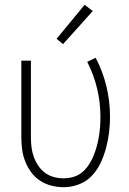

<svg xmlns="http://www.w3.org/2000/svg" viewBox="-20 -773 540 801"><path d="M246 8Q220 8 194.5 1.5Q169 -5 147.5 -19Q126 -33 110.5 -54Q95 -75 85.5 -99Q76 -123 72.5 -148.5Q69 -174 69 -200V-520H109V-200Q109 -179 111.5 -158.5Q114 -138 121 -118.5Q128 -99 139.5 -82Q151 -65 167.5 -52.5Q184 -40 204.5 -34.5Q225 -29 245 -29Q266 -29 286.5 -35Q307 -41 323 -54.5Q339 -68 350.5 -85.5Q362 -103 370 -122.5Q378 -142 383.5 -162Q389 -182 392.5 -203Q396 -224 397.5 -244.5Q399 -265 399 -286Q399 -346 385 -404Q371 -462 344 -515L379 -532Q409 -475 424 -412.5Q439 -350 439 -286Q439 -253 435 -220.5Q431 -188 422.5 -156Q414 -124 400 -94Q386 -64 363.5 -40Q341 -16 309.5 -4Q278 8 246 8ZM243 -589 216 -611 333 -753 367 -727Z"/></svg>

Font: Iosevka SS04 Extralight
Style: Regular
Weight: 200
Monospace: yes
Designer: Belleve Invis
Foundry: Belleve Invis
Version: Version 19.0.0; ttfautohint (v1.8.4)